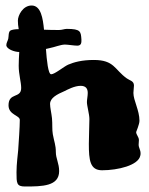

<svg xmlns="http://www.w3.org/2000/svg" viewBox="-20 -671 541 698"><path d="M276 -527C274 -556 274 -566 223 -566C214 -566 206 -562 195 -562C180 -562 159 -562 140 -563C136 -604 129 -651 95 -651C63 -651 45 -615 45 -596C45 -586 46 -576 48 -565C35 -565 23 -563 18 -560C10 -555 12 -539 10 -530C8 -522 3 -515 3 -507C3 -493 32 -482 50 -482C49 -465 48 -448 48 -432C48 -400 57 -373 57 -351C57 -312 11 -336 11 -288C11 -253 52 -252 52 -235C52 -210 48 -153 46 -124C45 -111 40 -75 40 -45C40 -5 40 7 71 7C134 7 195 6 195 -49C195 -77 183 -95 183 -118C183 -144 177 -155 172 -183C169 -199 171 -220 169 -241C167 -260 162 -280 162 -293C162 -315 187 -328 215 -340C225 -345 251 -359 273 -359C292 -359 299 -349 299 -333C299 -322 296 -309 296 -300C296 -286 305 -256 305 -238C305 -212 303 -179 303 -148C303 -89 307 -52 351 -52C409 -52 483 -70 490 -105C491 -108 491 -111 491 -114C491 -126 484 -134 484 -145C484 -150 485 -156 485 -162C485 -173 475 -181 475 -191C475 -192 487 -219 487 -232C487 -270 465 -306 465 -333C465 -342 467 -352 467 -360C467 -377 452 -378 441 -386C396 -418 396 -453 321 -453C278 -453 249 -445 228 -436C212 -429 179 -401 166 -401C155 -401 150 -452 147 -493L160 -496C180 -500 198 -508 215 -509C227 -509 249 -505 261 -505C277 -505 276 -518 276 -527Z"/></svg>

Font: Freckle Face
Style: Regular
Weight: 400
Designer: Astigmatic (AOETI)
Foundry: Astigmatic (AOETI)
Version: Version 1.000